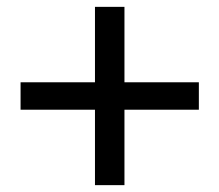

<svg xmlns="http://www.w3.org/2000/svg" viewBox="-20 -600 640 560"><path d="M40 -280V-360H560V-280ZM343 -60H257V-580H343Z"/></svg>

Font: Tektur Condensed
Style: Regular
Weight: 400
Width: 3
Designer: Adam Jagosz
Foundry: Adam Jagosz
Version: Version 1.005;gftools[0.9.30]